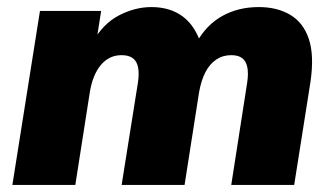

<svg xmlns="http://www.w3.org/2000/svg" viewBox="-20 -523 942 543"><path d="M15 0 93 -492H266L252 -402H241Q271 -456 316.5 -479.5Q362 -503 408 -503Q462 -503 498 -475.5Q534 -448 550 -393L536 -403Q564 -453 609 -478Q654 -503 712 -503Q764 -503 801 -481Q838 -459 853.5 -412.5Q869 -366 858 -291L812 0H634L679 -289Q683 -315 679.5 -332.5Q676 -350 665 -358.5Q654 -367 634 -367Q610 -367 591.5 -354.5Q573 -342 561 -319Q549 -296 543 -262L502 0H324L370 -289Q374 -315 370.5 -332.5Q367 -350 355.5 -358.5Q344 -367 324 -367Q306 -367 291.5 -360Q277 -353 265.5 -339.5Q254 -326 246 -306.5Q238 -287 234 -262L193 0Z"/></svg>

Font: Nunito Sans 12pt Black
Style: Italic
Weight: 900
Italic angle: -9°
Designer: Vernon Adams
Foundry: Vernon Adams
Version: Version 3.101;gftools[0.9.27]